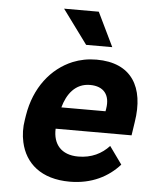

<svg xmlns="http://www.w3.org/2000/svg" viewBox="-54 -794 663 849"><g transform="rotate(5 278.0 -370.0)"><path d="M66 -246C60 -211 61 -177 68 -146C88 -54 160 10 287 10C385 10 458 -29 508 -85L452 -163C419 -127 374 -104 315 -104C239 -104 202 -150 205 -218H542L551 -278C576 -434 515 -538 359 -538C321 -538 286 -531 254 -518C160 -479 89 -390 69 -265ZM196 -750 307 -599H423L350 -750ZM222 -314C238 -373 274 -424 340 -424C401 -424 430 -387 420 -326L418 -314Z"/></g></svg>

Font: Asimov Pro
Style: BdObl
Weight: 700
Designer: Google
Version: Version 2.000980; 2014